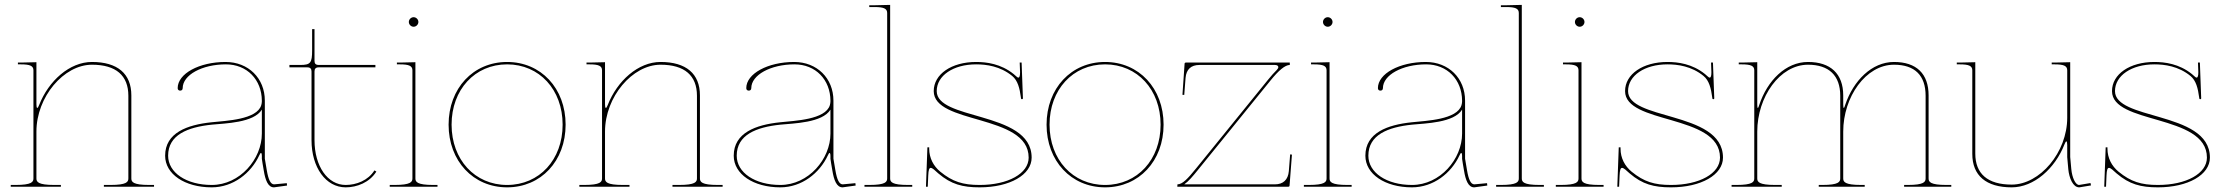

<svg xmlns="http://www.w3.org/2000/svg" viewBox="-20 -782 9304 804"><path d="M55 -520V-512.5H67.5C106 -512.5 120 -506 120 -487.5V-35C120 -20.5 113.5 -7.5 45 -7.5H25V0H235V-7.5H207.5C139 -7.5 132.5 -20.5 132.5 -35V-231C132.5 -376 247 -511 365 -511C466 -511 517.5 -465.5 517.5 -381V-35C517.5 -20.5 511 -7.5 442.5 -7.5H415V0H625V-7.5H605C536.5 -7.5 530 -20.5 530 -35V-382.5C530 -473.5 472 -522.5 365 -522.5C271.5 -522.5 183.5 -443.5 144 -342.5C140.5 -333.5 138 -330 136 -330C133.5 -330 132.5 -337 132.5 -345.5V-521.5L67.5 -520Z M1076.5 -323V-222.5C1076.5 -116.5 985 -7.5 866.5 -7.5C760.5 -7.5 684 -59 684 -130C684 -217.5 766 -249.5 867 -260C922 -265.5 1043 -267.5 1076.5 -323ZM924.5 -522.5C814 -522.5 724 -473.5 724 -413C724 -406.5 728 -402.5 734.5 -402.5C741 -402.5 745 -406.5 745 -413C745 -468 826 -512.5 926 -512.5C1014.5 -512.5 1076 -448 1076.5 -360.5V-357.5C1076.5 -352.5 1075.5 -347 1074 -341.5C1055.5 -281 928 -276.5 866 -270C764 -259.5 671.5 -226 671.5 -130C671.5 -53 753.5 2.5 866.5 2.5C956.5 2.5 1031 -57 1065.5 -131C1068.5 -138 1071 -141.5 1073 -141.5C1075 -141.5 1076.5 -137 1076.5 -128V-117C1076.5 -113 1082 -83.5 1084.5 -68C1091 -27.5 1102.5 2.5 1127 2.5H1127.5L1182 -5L1181 -15L1127.5 -10C1113.5 -10.5 1104 -28 1097 -70L1089 -117.5V-360.5C1089 -454.5 1020 -522.5 924.5 -522.5Z M1192 -500H1266.5C1280 -500 1284.5 -493.5 1284.5 -482.5V-195C1284.5 -80.5 1344.5 2.5 1427.5 2.5C1475 2.5 1527.5 -18 1556 -63.5L1548 -68.5C1521.5 -26.5 1472.5 -7.5 1427.5 -7.5C1352 -7.5 1297 -86 1297 -195V-482.5C1297 -493.5 1301.5 -500 1315 -500H1552V-510H1315C1301.5 -510 1297 -516 1297 -527V-660H1287V-571.5C1287 -518.5 1280.5 -510 1237 -510H1192Z M1692 -690C1692 -679 1701.5 -670 1712 -670C1723 -670 1732 -679.5 1732 -690C1732 -701 1722.5 -710 1712 -710C1701 -710 1692 -700.5 1692 -690ZM1719.5 -35V-521.5L1654.5 -520H1642V-512.5H1654.5C1693 -512.5 1707 -506 1707 -487.5V-35C1707 -20.5 1700.5 -7.5 1632 -7.5H1612V0H1812V-7.5H1794.5C1726 -7.5 1719.5 -20.5 1719.5 -35Z M2103.5 -522.5C1961.5 -522.5 1858.5 -412 1858.5 -260C1858.5 -108 1961.5 2.5 2103.5 2.5C2245.5 2.5 2348.5 -108 2348.5 -260C2348.5 -412 2245.5 -522.5 2103.5 -522.5ZM2103.5 -512.5C2238.5 -512.5 2336 -406.5 2336 -260C2336 -113.5 2238.5 -7.5 2103.5 -7.5C1968.5 -7.5 1871 -113.5 1871 -260C1871 -406.5 1968.5 -512.5 2103.5 -512.5Z M2436 -520V-512.5H2448.5C2487 -512.5 2501 -506 2501 -487.5V-35C2501 -20.5 2494.5 -7.5 2426 -7.5H2406V0H2616V-7.5H2588.5C2520 -7.5 2513.5 -20.5 2513.5 -35V-231C2513.5 -376 2628 -511 2746 -511C2847 -511 2898.5 -465.5 2898.5 -381V-35C2898.5 -20.5 2892 -7.5 2823.5 -7.5H2796V0H3006V-7.5H2986C2917.5 -7.5 2911 -20.5 2911 -35V-382.5C2911 -473.5 2853 -522.5 2746 -522.5C2652.5 -522.5 2564.5 -443.5 2525 -342.5C2521.5 -333.5 2519 -330 2517 -330C2514.5 -330 2513.5 -337 2513.5 -345.5V-521.5L2448.5 -520Z M3457.5 -323V-222.5C3457.5 -116.5 3366 -7.5 3247.5 -7.5C3141.5 -7.5 3065 -59 3065 -130C3065 -217.5 3147 -249.5 3248 -260C3303 -265.5 3424 -267.5 3457.5 -323ZM3305.5 -522.5C3195 -522.5 3105 -473.5 3105 -413C3105 -406.5 3109 -402.5 3115.5 -402.5C3122 -402.5 3126 -406.5 3126 -413C3126 -468 3207 -512.5 3307 -512.5C3395.5 -512.5 3457 -448 3457.5 -360.5V-357.5C3457.5 -352.5 3456.5 -347 3455 -341.5C3436.5 -281 3309 -276.5 3247 -270C3145 -259.5 3052.5 -226 3052.5 -130C3052.5 -53 3134.5 2.5 3247.5 2.5C3337.5 2.5 3412 -57 3446.5 -131C3449.5 -138 3452 -141.5 3454 -141.5C3456 -141.5 3457.5 -137 3457.5 -128V-117C3457.5 -113 3463 -83.5 3465.5 -68C3472 -27.5 3483.5 2.5 3508 2.5H3508.5L3563 -5L3562 -15L3508.5 -10C3494.5 -10.5 3485 -28 3478 -70L3470 -117.5V-360.5C3470 -454.5 3401 -522.5 3305.5 -522.5Z M3707.5 -35V-761.5L3642.5 -760H3620V-752.5H3642.5C3681 -752.5 3695 -746 3695 -727.5V-35C3695 -20.5 3688.5 -7.5 3620 -7.5H3600V0H3800V-7.5H3782.5C3714 -7.5 3707.5 -20.5 3707.5 -35Z M4067.5 -522.5C3964.5 -522.5 3890 -471.5 3890 -400.5C3890 -331 3986.5 -307 4084.5 -278.5C4185.5 -249 4287.5 -215 4287.5 -122C4287.5 -55.5 4201.5 -7.5 4082.5 -7.5C4012 -7.5 3969 -21 3917.5 -63C3889 -86.5 3871 -120 3871 -159.5V-165H3863.5L3857.5 0H3865L3867 -47C3868 -70.5 3871 -79 3877.5 -79C3884.5 -79 3896 -68 3909 -56C3963 -10 4010.5 2.5 4082.5 2.5C4208.5 2.5 4300 -50 4300 -122C4300 -223.5 4193.5 -261 4091 -291C3995 -319 3902.5 -340.5 3902.5 -400.5C3902.5 -465.5 3972 -512.5 4067.5 -512.5C4110 -512.5 4168.5 -505 4218.5 -464C4242 -445 4250 -412 4255 -374L4255.5 -370C4255.5 -368 4257 -366.5 4259.5 -366.5C4262 -366.5 4263.5 -368 4263.5 -370L4258 -520H4250C4251 -492 4251.5 -482.5 4251.5 -480C4251.5 -464.5 4249.5 -457 4244 -457C4240 -457 4234.5 -464 4224.5 -472C4171 -515 4111 -522.5 4067.5 -522.5Z M4607.5 -522.5C4465.5 -522.5 4362.5 -412 4362.5 -260C4362.5 -108 4465.5 2.5 4607.5 2.5C4749.5 2.5 4852.5 -108 4852.5 -260C4852.5 -412 4749.5 -522.5 4607.5 -522.5ZM4607.5 -512.5C4742.5 -512.5 4840 -406.5 4840 -260C4840 -113.5 4742.5 -7.5 4607.5 -7.5C4472.5 -7.5 4375 -113.5 4375 -260C4375 -406.5 4472.5 -512.5 4607.5 -512.5Z M4945.5 -520C4942.5 -520 4940.5 -517.5 4940.5 -515.5L4931.5 -385L4939 -384.5L4944.5 -455.5C4947.5 -492 4968 -510 5002.5 -510H5319C5327.5 -510 5333 -506.5 5333 -501C5333 -497.5 5330.5 -493 5326 -488.5C5315.5 -478 5304 -465.5 5291.5 -450L4988 -76C4954 -34 4931.5 -10 4910.5 -10L4910 0H5375C5377 0 5380 -1.5 5380 -4.5L5390 -134.5L5382.5 -135.5L5377 -65.5C5374 -29 5353 -10 5318.5 -10H4939C4957 -22.5 4974.5 -43.5 4996 -70L5299.5 -444C5334.5 -487.5 5361.5 -510 5381 -510V-520Z M5520 -690C5520 -679 5529.5 -670 5540 -670C5551 -670 5560 -679.5 5560 -690C5560 -701 5550.5 -710 5540 -710C5529 -710 5520 -700.5 5520 -690ZM5547.5 -35V-521.5L5482.5 -520H5470V-512.5H5482.5C5521 -512.5 5535 -506 5535 -487.5V-35C5535 -20.5 5528.5 -7.5 5460 -7.5H5440V0H5640V-7.5H5622.5C5554 -7.5 5547.5 -20.5 5547.5 -35Z M6102.5 -323V-222.5C6102.5 -116.5 6011 -7.5 5892.5 -7.5C5786.5 -7.5 5710 -59 5710 -130C5710 -217.5 5792 -249.5 5893 -260C5948 -265.5 6069 -267.5 6102.5 -323ZM5950.5 -522.5C5840 -522.5 5750 -473.5 5750 -413C5750 -406.5 5754 -402.5 5760.5 -402.5C5767 -402.5 5771 -406.5 5771 -413C5771 -468 5852 -512.5 5952 -512.5C6040.5 -512.5 6102 -448 6102.5 -360.5V-357.5C6102.5 -352.5 6101.5 -347 6100 -341.5C6081.5 -281 5954 -276.5 5892 -270C5790 -259.5 5697.5 -226 5697.5 -130C5697.5 -53 5779.5 2.5 5892.5 2.5C5982.5 2.5 6057 -57 6091.5 -131C6094.5 -138 6097 -141.5 6099 -141.5C6101 -141.5 6102.5 -137 6102.5 -128V-117C6102.5 -113 6108 -83.5 6110.5 -68C6117 -27.5 6128.5 2.5 6153 2.5H6153.5L6208 -5L6207 -15L6153.5 -10C6139.5 -10.5 6130 -28 6123 -70L6115 -117.5V-360.5C6115 -454.5 6046 -522.5 5950.5 -522.5Z M6352.5 -35V-761.5L6287.5 -760H6265V-752.5H6287.5C6326 -752.5 6340 -746 6340 -727.5V-35C6340 -20.5 6333.5 -7.5 6265 -7.5H6245V0H6445V-7.5H6427.5C6359 -7.5 6352.5 -20.5 6352.5 -35Z M6575 -690C6575 -679 6584.5 -670 6595 -670C6606 -670 6615 -679.5 6615 -690C6615 -701 6605.5 -710 6595 -710C6584 -710 6575 -700.5 6575 -690ZM6602.5 -35V-521.5L6537.5 -520H6525V-512.5H6537.5C6576 -512.5 6590 -506 6590 -487.5V-35C6590 -20.5 6583.5 -7.5 6515 -7.5H6495V0H6695V-7.5H6677.5C6609 -7.5 6602.5 -20.5 6602.5 -35Z M6962.5 -522.5C6859.5 -522.5 6785 -471.5 6785 -400.5C6785 -331 6881.5 -307 6979.5 -278.5C7080.5 -249 7182.5 -215 7182.5 -122C7182.5 -55.5 7096.5 -7.5 6977.5 -7.5C6907 -7.5 6864 -21 6812.5 -63C6784 -86.5 6766 -120 6766 -159.5V-165H6758.5L6752.5 0H6760L6762 -47C6763 -70.5 6766 -79 6772.5 -79C6779.5 -79 6791 -68 6804 -56C6858 -10 6905.5 2.5 6977.5 2.5C7103.5 2.5 7195 -50 7195 -122C7195 -223.5 7088.5 -261 6986 -291C6890 -319 6797.5 -340.5 6797.5 -400.5C6797.5 -465.5 6867 -512.5 6962.5 -512.5C7005 -512.5 7063.5 -505 7113.5 -464C7137 -445 7145 -412 7150 -374L7150.5 -370C7150.5 -368 7152 -366.5 7154.5 -366.5C7157 -366.5 7158.5 -368 7158.5 -370L7153 -520H7145C7146 -492 7146.5 -482.5 7146.5 -480C7146.5 -464.5 7144.5 -457 7139 -457C7135 -457 7129.5 -464 7119.5 -472C7066 -515 7006 -522.5 6962.5 -522.5Z M7261 -520V-512.5H7273.5C7312 -512.5 7326 -506 7326 -487.5V-35C7326 -20.5 7319.5 -7.5 7251 -7.5H7231V0H7441V-7.5H7413.5C7345 -7.5 7338.5 -20.5 7338.5 -35V-231C7338.5 -376 7433 -511 7551 -511C7639 -511 7686 -465.5 7686 -381V-35C7686 -20.5 7679.5 -7.5 7611 -7.5H7596V0H7788.5V-7.5H7773.5C7705 -7.5 7698.5 -20.5 7698.5 -35V-231C7698.5 -376 7793 -511 7911 -511C7999 -511 8043.5 -465.5 8043.5 -381V-35C8043.5 -20.5 8037 -7.5 7968.5 -7.5H7953.5V0H8151V-7.5H8131C8062.5 -7.5 8056 -20.5 8056 -35V-382.5C8056 -473.5 8005 -522.5 7911 -522.5C7818 -522.5 7741 -444 7707 -343.5C7705 -336.5 7702.5 -330 7701 -330C7699.5 -330 7698.5 -333 7698.5 -344.5V-382.5C7698.5 -473.5 7645 -522.5 7551 -522.5C7457.5 -522.5 7380.5 -444 7347 -343C7345 -336 7342.5 -330 7341 -330C7339.5 -330 7338.5 -333 7338.5 -344.5V-521.5L7273.5 -520Z M8174 -512.5H8186.5C8225 -512.5 8239 -506 8239 -487.5V-137.5C8239 -46.5 8297 2.5 8404 2.5C8497.5 2.5 8585.5 -76.5 8625 -177.5C8628.5 -186.5 8631 -190 8633 -190C8635.5 -190 8636.5 -183 8636.5 -174.5V-124L8641 -73.5C8644.5 -36.5 8660.5 2.5 8686.5 2.5H8687.5L8736 -5.5L8734 -15.5L8686 -7.5C8671 -8 8657 -37.5 8653.5 -74.5L8649 -124.5V-521.5L8584 -520H8571.5V-512.5H8584C8622.5 -512.5 8636.5 -506 8636.5 -487.5V-289C8636.5 -144 8522 -9 8404 -9C8303 -9 8251.5 -54.5 8251.5 -139V-521.5L8186.5 -520H8174Z M9001.5 -522.5C8898.5 -522.5 8824 -471.5 8824 -400.5C8824 -331 8920.5 -307 9018.5 -278.5C9119.5 -249 9221.5 -215 9221.5 -122C9221.5 -55.5 9135.5 -7.5 9016.5 -7.5C8946 -7.5 8903 -21 8851.5 -63C8823 -86.5 8805 -120 8805 -159.5V-165H8797.5L8791.5 0H8799L8801 -47C8802 -70.5 8805 -79 8811.5 -79C8818.5 -79 8830 -68 8843 -56C8897 -10 8944.5 2.5 9016.5 2.5C9142.5 2.5 9234 -50 9234 -122C9234 -223.5 9127.5 -261 9025 -291C8929 -319 8836.5 -340.5 8836.5 -400.5C8836.5 -465.5 8906 -512.5 9001.5 -512.5C9044 -512.5 9102.5 -505 9152.5 -464C9176 -445 9184 -412 9189 -374L9189.5 -370C9189.5 -368 9191 -366.5 9193.5 -366.5C9196 -366.5 9197.5 -368 9197.5 -370L9192 -520H9184C9185 -492 9185.5 -482.5 9185.5 -480C9185.5 -464.5 9183.5 -457 9178 -457C9174 -457 9168.5 -464 9158.5 -472C9105 -515 9045 -522.5 9001.5 -522.5Z"/></svg>

Font: Znikomit
Style: Regular
Weight: 100
Designer: gluk
Foundry: gluk
Version: Version 0.55